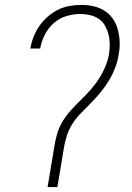

<svg xmlns="http://www.w3.org/2000/svg" viewBox="-20 -763 540 783"><path d="M214 0H174L201 -162Q205 -189 212.5 -215.5Q220 -242 234.5 -266.5Q249 -291 268.5 -312.5Q288 -334 309 -354.5Q330 -375 349 -396.5Q368 -418 383.5 -442Q399 -466 410 -492.5Q421 -519 425 -545Q428 -566 427.5 -586Q427 -606 422 -624.5Q417 -643 407.5 -659.5Q398 -676 382 -686.5Q366 -697 347 -701.5Q328 -706 308 -706Q280 -706 251 -697.5Q222 -689 199 -668.5Q176 -648 162.5 -621Q149 -594 144 -566V-565H104V-566Q108 -590 117 -613Q126 -636 140.5 -657Q155 -678 174.5 -695Q194 -712 216 -723Q238 -734 262.5 -738.5Q287 -743 311 -743Q337 -743 361.5 -737.5Q386 -732 406.5 -719Q427 -706 440.5 -686Q454 -666 460.5 -642Q467 -618 468 -592.5Q469 -567 464 -541Q460 -514 450 -487.5Q440 -461 425.5 -436.5Q411 -412 392.5 -389.5Q374 -367 354 -346Q334 -325 313 -304.5Q292 -284 276.5 -260Q261 -236 252.5 -209.5Q244 -183 240 -156Z"/></svg>

Font: Iosevka Extralight
Style: Italic
Weight: 200
Italic angle: -9°
Monospace: yes
Designer: Belleve Invis
Foundry: Belleve Invis
Version: Version 32.5.0; ttfautohint (v1.8.4)